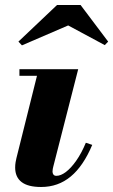

<svg xmlns="http://www.w3.org/2000/svg" viewBox="-20 -736 452 766"><path d="M144 10Q91.5 10 66 -9.8Q40.5 -29.5 40.5 -67.5Q40.5 -79 42.2 -88.8Q44 -98.5 45.5 -105L127.5 -433.5H57.5V-460H292L192.5 -71Q191.5 -67 190.5 -61.8Q189.5 -56.5 189.5 -51.5Q189.5 -44.5 193.2 -39.5Q197 -34.5 205 -34.5Q222.5 -34.5 243 -50Q263.5 -65.5 284.2 -95Q305 -124.5 322.5 -166.5L348 -158Q312.5 -73.5 262.2 -31.8Q212 10 144 10ZM67.5 -555 53.5 -570 207.5 -716H301.5L411.5 -570L398 -556L252 -634.5Z"/></svg>

Font: Bodoni Moda 9pt ExtraBold
Style: Italic
Weight: 800
Italic angle: -13°
Designer: Owen Earl
Foundry: indestructible type
Version: Version 2.004